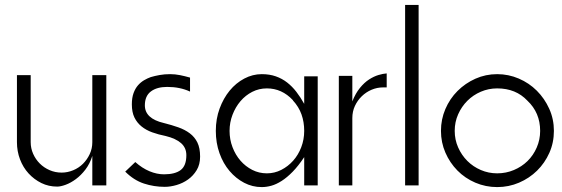

<svg xmlns="http://www.w3.org/2000/svg" viewBox="-20 -757 2290 782"><path d="M356 -2V-122Q346 -90 328 -66.5Q310 -43 289 -27.5Q268 -12 247.5 -4.5Q227 3 213 3Q178 3 148.5 -11.5Q119 -26 96.5 -50.5Q74 -75 61.5 -108Q49 -141 49 -178V-451H105V-178Q105 -153 115 -130.5Q125 -108 142 -91Q159 -74 182 -64Q205 -54 231 -54Q255 -54 278 -63.5Q301 -73 318 -90Q335 -107 345.5 -129.5Q356 -152 356 -178V-451H413V-2Z M531 -97Q559 -72 589 -59.5Q619 -47 648 -47Q693 -47 716 -64.5Q739 -82 739 -125Q739 -155 717.5 -174Q696 -193 655 -203Q625 -209 600 -218Q575 -227 556.5 -242Q538 -257 527.5 -278.5Q517 -300 517 -332Q517 -359 524 -378Q531 -397 542 -409.5Q553 -422 566.5 -430Q580 -438 594 -443Q611 -448 630.5 -451.5Q650 -455 673 -455Q693 -455 713 -451Q733 -447 754 -441V-384Q713 -403 661 -403Q619 -403 594.5 -384.5Q570 -366 570 -328Q570 -274 647 -256Q679 -248 706 -238.5Q733 -229 753 -214Q773 -199 784 -176.5Q795 -154 795 -119Q795 -87 781 -64Q767 -41 746 -26Q725 -11 699.5 -3.5Q674 4 651 4Q607 4 566 -9.5Q525 -23 490 -58Z M1274 -446V-2H1219V-117Q1195 -81 1172 -57.5Q1149 -34 1127 -20Q1105 -6 1085 -0.5Q1065 5 1046 5Q1008 5 974.5 -12.5Q941 -30 915 -60.5Q889 -91 874 -133Q859 -175 859 -224Q859 -273 874.5 -315Q890 -357 915.5 -388Q941 -419 975 -437Q1009 -455 1046 -455Q1078 -455 1103.5 -446Q1129 -437 1149.5 -421Q1170 -405 1187 -383Q1204 -361 1219 -334V-446ZM1173 -349Q1128 -397 1067 -397Q1035 -397 1007.5 -383Q980 -369 959.5 -345Q939 -321 927 -289.5Q915 -258 915 -224Q915 -189 927 -157.5Q939 -126 959.5 -102.5Q980 -79 1007.5 -65Q1035 -51 1067 -51Q1098 -51 1125.5 -65Q1153 -79 1174 -102.5Q1195 -126 1207 -157.5Q1219 -189 1219 -224Q1219 -260 1208 -291Q1197 -322 1173 -348Z M1415 -448V-344Q1428 -377 1446 -399Q1464 -421 1483.5 -433.5Q1503 -446 1521.5 -451.5Q1540 -457 1555 -458V-401H1540Q1516 -401 1493.5 -391.5Q1471 -382 1453.5 -365Q1436 -348 1425.5 -325.5Q1415 -303 1415 -276V-2H1360V-448Z M1685 -737V-2H1630V-737Z M2005 -455Q2051 -455 2093 -437Q2135 -419 2166.5 -387.5Q2198 -356 2217 -314Q2236 -272 2236 -224Q2236 -176 2217.5 -134.5Q2199 -93 2167.5 -62Q2136 -31 2094 -13Q2052 5 2005 5Q1958 5 1916 -13Q1874 -31 1843 -62.5Q1812 -94 1794 -135.5Q1776 -177 1776 -224Q1776 -271 1794 -313Q1812 -355 1843.5 -386.5Q1875 -418 1916.5 -436.5Q1958 -455 2005 -455ZM2128 -347Q2081 -397 2005 -397Q1970 -397 1938.5 -383.5Q1907 -370 1883.5 -346.5Q1860 -323 1846 -291.5Q1832 -260 1832 -224Q1832 -188 1846 -156.5Q1860 -125 1883.5 -101.5Q1907 -78 1938.5 -64.5Q1970 -51 2005 -51Q2041 -51 2073 -64.5Q2105 -78 2128.5 -101Q2152 -124 2166 -156Q2180 -188 2180 -224Q2180 -298 2128 -347Z"/></svg>

Font: Fundamental  Brigade Scvhlank
Style: Regular
Weight: 100
Designer: Peter Wiegel, original typeface by Arno Drescher 1935
Foundry: Peter Wiegel
Version: Version 0.000 2012 initial release